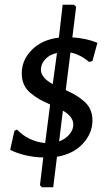

<svg xmlns="http://www.w3.org/2000/svg" viewBox="-20 -661 466 812"><path d="M293 -641 302 -632 286 -503Q346 -499 392 -480L371 -403L357 -399Q319 -431 278 -439L258 -280Q284 -268 300 -258.5Q316 -249 334.5 -233.5Q353 -218 362 -197.5Q371 -177 371 -151Q371 -98 331 -54Q291 -10 221 2L205 131H157L149 122L163 5Q85 3 23 -27L41 -108L52 -113Q100 -63 171 -56L192 -219Q165 -231 148 -240.5Q131 -250 111 -266Q91 -282 81.5 -303Q72 -324 72 -351Q72 -407 114.5 -450Q157 -493 229 -502L245 -641ZM153 -366Q153 -333 203 -305L221 -437Q189 -430 171 -410Q153 -390 153 -366ZM290 -134Q290 -168 246 -193L230 -63Q257 -73 273.5 -92.5Q290 -112 290 -134Z"/></svg>

Font: Alegreya Sans SC Medium
Style: Italic
Weight: 500
Italic angle: -7°
Designer: Juan Pablo del Peral
Foundry: Huerta Tipografica
Version: Version 2.007